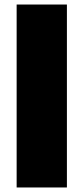

<svg xmlns="http://www.w3.org/2000/svg" viewBox="-20 -828 369 848"><path d="M53.5 0V-808H275.5V0Z"/></svg>

Font: Encode Sans Semi Expanded Black
Style: Regular
Weight: 900
Width: 6
Designer: Multiple Designers
Foundry: Impallari Type
Version: Version 3.000; ttfautohint (v1.8.3) -l 8 -r 50 -G 200 -x 14 